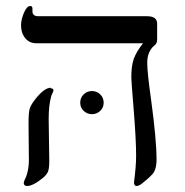

<svg xmlns="http://www.w3.org/2000/svg" viewBox="-20 -609 615 639"><path d="M88 -569V-571Q88 -555 108 -555H470Q503 -555 503 -530V-479Q503 -463 493 -457Q470 -437 470 -400Q470 -368 483 -276Q501 -144 501 -78Q501 -43 486 -28Q474 -15 450 4Q440 10 435 10Q426 10 426 -2Q433 -56 433 -90Q433 -144 425 -243Q417 -341 417 -351Q417 -391 425.5 -414Q434 -437 456 -465H101Q78 -465 64 -482Q50 -499 50 -525Q50 -543 59.5 -566Q69 -589 81 -589Q88 -589 88 -580ZM149 -317V-315Q158 -315 158 -308Q158 -305 151 -291Q142 -260 142 -213L144 -73Q144 -49 140 -38.5Q136 -28 123 -17Q90 10 70 10Q59 10 59 -1L61 -8Q78 -40 76 -89L75 -199Q75 -233 78.5 -246Q82 -259 96 -277Q127 -317 149 -317ZM247 -267Q247 -284 258.5 -295Q270 -306 286 -306Q302 -306 313.5 -295Q325 -284 325 -267Q325 -251 313.5 -240Q302 -229 286 -229Q270 -229 258.5 -240Q247 -251 247 -267Z"/></svg>

Font: Libra Serif Modern
Style: Regular
Weight: 400
Designer: Stefan Peev, Context Ltd
Foundry: Stefan Peev, Context Ltd
Version: Version 1.000